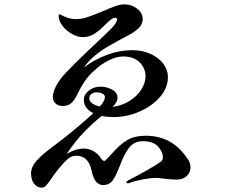

<svg xmlns="http://www.w3.org/2000/svg" viewBox="-20 -814 1040 884"><path d="M857 -43Q857 -20 839.5 -3.5Q822 13 794 13Q773 13 739 9Q709 5 699 5Q673 5 635 12.5Q597 20 578 28Q572 30 568 30Q562 30 562 26Q562 21 571 16Q575 14 618.5 -9Q662 -32 697 -54Q715 -65 722.5 -71.5Q730 -78 730 -89Q730 -115 707.5 -139.5Q685 -164 638 -164Q596 -164 572.5 -131.5Q549 -99 530 -46L521 -25Q507 9 493 23.5Q479 38 455 38Q419 38 405 -15Q404 -20 398 -42.5Q392 -65 375.5 -81Q359 -97 331 -97Q310 -97 294 -83.5Q278 -70 264.5 -54Q251 -38 245 -31Q225 -5 216 9Q201 31 192 40.5Q183 50 172 50Q151 50 137 32Q123 14 123 -16Q123 -45 148 -73.5Q173 -102 222 -138Q271 -174 322.5 -217Q374 -260 410 -293Q366 -314 366 -355Q366 -378 388.5 -396.5Q411 -415 444 -415Q469 -415 495 -402Q521 -389 521 -363Q521 -343 498 -322Q541 -327 576 -349Q611 -371 630.5 -401.5Q650 -432 650 -462Q650 -500 623 -527Q596 -554 547 -554Q517 -554 481.5 -536.5Q446 -519 416 -491Q388 -467 368 -436.5Q348 -406 330 -368Q318 -346 304 -336Q290 -326 269 -326Q247 -326 235 -338.5Q223 -351 223 -369Q223 -382 232 -404.5Q241 -427 260 -452Q294 -496 439 -631L491 -681Q502 -692 510.5 -704.5Q519 -717 519 -724Q519 -732 509 -732Q501 -732 492 -725Q483 -718 466 -702Q442 -676 414 -658Q388 -643 364 -643Q337 -643 310.5 -658Q284 -673 267 -696Q250 -719 250 -741Q250 -748 254 -748Q258 -748 265.5 -743.5Q273 -739 279 -737Q302 -726 331 -726Q356 -726 384 -735.5Q412 -745 455 -763Q491 -779 513.5 -786.5Q536 -794 553 -794Q586 -794 611.5 -774Q637 -754 637 -725Q637 -703 619 -685Q601 -667 568 -650Q509 -619 474.5 -598.5Q440 -578 410 -552Q382 -527 367 -504Q417 -541 474 -562Q531 -583 590 -583Q634 -583 671.5 -566.5Q709 -550 731 -521.5Q753 -493 753 -458Q753 -410 717 -368Q681 -326 623 -300.5Q565 -275 502 -275Q472 -275 448 -280Q407 -247 367 -206Q327 -165 287 -105Q328 -130 366 -130Q391 -130 413 -116.5Q435 -103 447 -82Q455 -73 459 -73Q465 -73 471 -81L488 -99Q512 -126 530 -142.5Q548 -159 569 -171Q602 -189 651 -189Q710 -189 758 -164Q806 -139 845 -81Q857 -65 857 -43ZM440 -324Q463 -350 463 -367Q463 -378 450.5 -383.5Q438 -389 426 -389Q411 -389 401 -381.5Q391 -374 391 -361Q391 -348 405 -338Q419 -328 440 -324Z"/></svg>

Font: Shippori Mincho
Style: Bold
Weight: 700
Designer: FONTDASU
Foundry: FONTDASU / Google Inc. / but / Adobe
Version: Version 3.110; ttfautohint (v1.8.3)